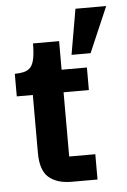

<svg xmlns="http://www.w3.org/2000/svg" viewBox="-48 -667 466 703"><g transform="rotate(-5 184.5 -315.0)"><path d="M187 0Q133 0 103 -26Q73 -52 73 -116V-341H186V-93H282V0ZM14 -329V-412Q33 -412 47.5 -415.5Q62 -419 71.5 -429Q81 -439 85.5 -460.5Q90 -482 90 -517H186V-412H279V-329ZM227 -463 256 -630H369L297 -463Z"/></g></svg>

Font: Darker Grotesque Light ExtraBold
Style: Regular
Weight: 800
Version: Version 1.000;gftools[0.9.28]